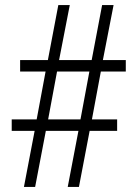

<svg xmlns="http://www.w3.org/2000/svg" viewBox="-20 -734 539 754"><path d="M74 0 116 -220H26V-265H124L159 -453H59V-498H168L209 -714H254L212 -498H340L381 -714H426L384 -498H474V-453H376L341 -265H440V-220H332L290 0H246L288 -220H160L118 0ZM169 -265H296L331 -453H204Z"/></svg>

Font: Noto Sans Tamil ExtraCondensed Light
Style: Regular
Weight: 300
Width: 2
Designer: Jelle Bosma - Monotype Design Team
Foundry: Monotype Imaging Inc.
Version: Version 2.004; ttfautohint (v1.8.4.7-5d5b)